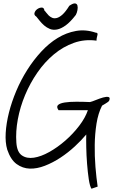

<svg xmlns="http://www.w3.org/2000/svg" viewBox="-20 -1022 697 1151"><path d="M497.1 -215.8Q468.8 -181.6 428.7 -144.5Q388.7 -107.4 342.8 -77.1Q296.9 -46.9 249 -28.3Q201.2 -9.8 158.2 -11.2Q115.2 -12.7 79.6 -38.6Q43.9 -64.5 23.4 -125Q10.7 -168 14.2 -225.6Q17.6 -283.2 33.7 -347.2Q49.8 -411.1 77.6 -477.1Q105.5 -543 143.1 -602.5Q180.7 -662.1 227.1 -712.4Q273.4 -762.7 325.7 -794.4Q377.9 -826.2 435.5 -836.4Q493.2 -846.7 553.7 -826.2Q561.5 -826.2 563.5 -822.8Q565.4 -819.3 564.5 -813.5Q563.5 -807.6 561 -798.8Q558.6 -790 558.6 -778.3Q487.3 -788.1 422.9 -765.1Q358.4 -742.2 303.2 -696.3Q248 -650.4 204.1 -586.9Q160.2 -523.4 130.4 -452.1Q100.6 -380.9 86.9 -307.1Q73.2 -233.4 78.1 -167Q82 -110.4 111.3 -90.3Q140.6 -70.3 183.1 -76.7Q225.6 -83 275.4 -110.8Q325.2 -138.7 371.6 -179.2Q418 -219.7 454.6 -267.6Q491.2 -315.4 506.8 -361.3H331.1Q316.4 -381.8 328.1 -392.6Q339.8 -403.3 368.7 -407.7Q397.5 -412.1 437.5 -412.1Q477.5 -412.1 519.5 -410.2Q532.2 -413.1 554.7 -422.4Q577.1 -431.6 597.7 -437.5Q618.2 -443.4 630.4 -440.4Q642.6 -437.5 633.8 -417Q632.8 -415 627 -410.6Q621.1 -406.2 613.8 -401.9Q606.4 -397.5 600.1 -393.6Q593.8 -389.6 591.8 -388.7Q568.4 -342.8 558.6 -281.2Q548.8 -219.7 547.9 -153.3Q546.9 -86.9 552.2 -21.5Q557.6 43.9 565.4 96.7L528.3 109.4Q518.6 94.7 512.2 52.7Q505.9 10.7 502 -40Q498 -90.8 497.1 -139.2Q496.1 -187.5 497.1 -215.8ZM246.1 -959Q250 -956.1 256.3 -947.3Q262.7 -938.5 271.5 -929.7Q280.3 -920.9 292.5 -915.5Q304.7 -910.2 320.3 -914.1Q335.9 -918 354.5 -934.6Q373 -951.2 395.5 -987.3Q418 -1002.9 429.7 -1001.5Q441.4 -1000 444.3 -988.8Q447.3 -977.5 444.3 -961.4Q441.4 -945.3 434.6 -932.6Q401.4 -889.6 373.5 -869.6Q345.7 -849.6 321.8 -845.2Q297.9 -840.8 278.8 -848.6Q259.8 -856.4 244.6 -869.6Q229.5 -882.8 217.8 -897.5Q206.1 -912.1 198.2 -921.9Q182.6 -931.6 187 -945.3Q191.4 -959 204.1 -967.8Q216.8 -976.6 230.5 -976.6Q244.1 -976.6 246.1 -959Z"/></svg>

Font: Shadows Into Light Two
Style: Regular
Weight: 400
Designer: Kimberly Geswein
Foundry: Kimberly Geswein
Version: Version 1.003 2012